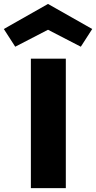

<svg xmlns="http://www.w3.org/2000/svg" viewBox="-55 -975 498 995"><path d="M105 0V-670.9H286.1V0ZM363.8 -732.9 193.8 -820.8 23.9 -732.9 -35.2 -824.7 193.8 -954.6 422.9 -824.7Z"/></svg>

Font: Syncopate
Style: Bold
Weight: 700
Designer: Astigmatic (AOETI)
Foundry: Astigmatic (AOETI)
Version: Version 1.001 2011